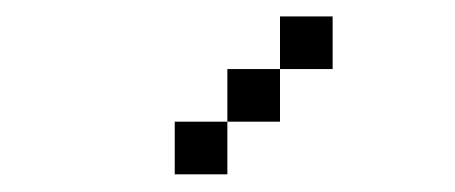

<svg xmlns="http://www.w3.org/2000/svg" viewBox="-20 -832 540 228"><path d="M375 -750V-812.5H312.5V-750H250V-687.5H187.5V-625H250V-687.5H312.5V-750Z"/></svg>

Font: Unifont
Style: Regular
Weight: 500
Version: Version 13.0.05